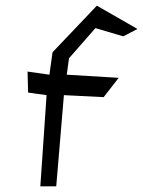

<svg xmlns="http://www.w3.org/2000/svg" viewBox="-20 -656 504 676"><path d="M464 -554 321 -636 165 -472 154 -393 77 -404 79 -330 144 -321 122 0H178L205 -321L345 -314L398 -382L215 -393L223 -451L316 -557L414 -528Z"/></svg>

Font: Stormblade
Style: Obl
Weight: 400
Designer: Mew Too
Foundry: Cannot Into Space Fonts
Version: Version 0.77